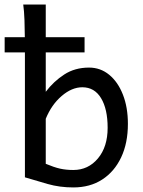

<svg xmlns="http://www.w3.org/2000/svg" viewBox="-30 -801 621 833"><path d="M-9.8 -573.7V-639.6H336.9V-573.7ZM70.8 -781.2H168.5Q168.5 -781.2 168.5 -756.8Q168.5 -732.4 168.5 -693.4Q168.5 -654.3 168.5 -608.9Q168.5 -563.5 168.5 -520.5Q168.5 -477.5 168.5 -445.8Q168.5 -414.1 168.5 -402.8Q202.6 -447.8 248.8 -477.8Q294.9 -507.8 356.4 -507.8Q405.8 -507.8 443.8 -476.6Q481.9 -445.3 503.4 -390.1Q524.9 -335 524.9 -263.7Q524.9 -180.2 495.6 -118.2Q466.3 -56.2 413.3 -22Q360.4 12.2 288.1 12.2Q229 12.2 176.8 -2.7Q124.5 -17.6 78.1 -31.7Q78.1 -51.8 78.1 -90.8Q78.1 -129.9 78.1 -180.7Q78.1 -231.4 78.1 -286.1Q78.1 -340.8 78.1 -392.8Q78.1 -444.8 78.1 -486.6Q78.1 -528.3 78.1 -551.8Q78.1 -586.9 77.9 -629.9Q77.6 -672.9 76.2 -713.4Q74.7 -753.9 70.8 -781.2ZM168.5 -285.6V-90.3Q204.6 -75.2 230.7 -69.3Q256.8 -63.5 288.1 -63.5Q353 -63.5 395 -113.8Q437 -164.1 437 -246.6Q437 -328.1 408.4 -375.2Q379.9 -422.4 327.1 -422.4Q281.7 -422.4 237.5 -384.5Q193.4 -346.7 168.5 -285.6Z"/></svg>

Font: Andika LitF DSA DSG
Style: Regular
Weight: 400
Designer: Victor Gaultney, Annie Olsen, Julie Remington, Don Collingsworth, Eric Hays, Becca Hirsbrunner
Foundry: SIL International
Version: Version 6.200 ; LitF DSA DSG; ttfautohint (v1.8.3.10-c5d8)